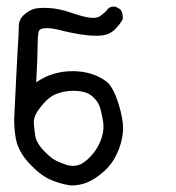

<svg xmlns="http://www.w3.org/2000/svg" viewBox="-20 -465 540 588"><path d="M23.4 -97.7Q23.4 -105.5 24.7 -126.2Q25.9 -147 29.3 -221.2Q32.7 -295.4 34.4 -319.1Q36.1 -342.8 36.6 -352.5Q37.6 -372.6 37.6 -384.3Q37.6 -404.8 52.5 -418.7Q67.4 -432.6 83.5 -437.5Q95.2 -440.9 115.7 -440.9Q122.1 -440.9 129.9 -440.4Q160.2 -439 198.7 -425.8Q243.7 -410.2 264.6 -410.2Q280.8 -410.2 290.5 -418.5Q303.7 -428.7 308.6 -435.5Q314.9 -444.8 329.1 -444.8Q330.6 -444.8 333.5 -444.8L348.6 -436.5Q353 -430.2 354.5 -423.8Q356 -417.5 356 -413.6Q356 -409.7 356 -406.7Q348.1 -391.1 332 -375Q314.9 -357.9 287.6 -356Q280.3 -355.5 273.4 -355.5Q252.4 -355.5 223.9 -360.1Q195.3 -364.7 172.4 -370.6Q149.4 -376.5 139.6 -377.7Q129.9 -378.9 124.5 -378.9Q119.1 -378.9 114.7 -378.4Q100.1 -377 98.1 -366.7Q95.2 -353 95.2 -322.5Q95.2 -292 90.8 -212.9Q117.2 -231 144.8 -239Q172.4 -247.1 201.7 -247.1Q262.7 -247.1 305.2 -215.8Q326.7 -199.7 343.3 -146Q356.9 -102.5 356.9 -72.3Q356.9 -65.4 356.4 -59.6Q353 -25.9 337.9 6.3Q322.8 38.6 296.9 61Q271.5 83.5 248 93.3Q224.6 103 197.3 103H196.8Q162.6 98.1 131.8 84Q101.1 69.8 68.1 33.7Q35.2 -2.4 28.3 -41.5Q23.4 -70.8 23.4 -97.7ZM296.9 -76.7Q296.9 -82 296.4 -87.4Q293.5 -109.4 288.1 -129.9Q282.2 -151.4 267.8 -165.5Q253.4 -179.7 235.4 -183.6Q221.2 -187 205.1 -187Q176.8 -187 151.9 -177.2Q132.3 -169.4 113.3 -147.9Q94.2 -126 88.4 -112.3Q83.5 -101.1 83.5 -88.4Q83.5 -85 84 -82Q85.4 -64 88.6 -45.9Q91.8 -27.8 112.3 -5.4Q133.3 17.1 148.2 25.1Q163.1 33.2 185.5 40.5Q194.3 43 203.1 43Q215.8 43 229 37.1Q249.5 24.9 265.1 5.4Q281.2 -14.2 290.5 -40.5Q296.9 -60.1 296.9 -76.7Z"/></svg>

Font: Bakudai
Style: Medium
Weight: 500
Version: Version 1.48